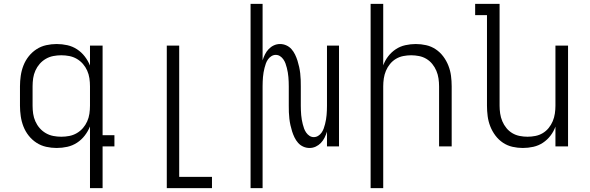

<svg xmlns="http://www.w3.org/2000/svg" viewBox="-20 -755 3040 990"><path d="M296 -50Q317 -50 337.5 -54Q358 -58 376 -68.5Q394 -79 407.5 -94.5Q421 -110 429.5 -129Q438 -148 441 -168.5Q444 -189 444 -210V-310Q444 -331 441 -351.5Q438 -372 429.5 -391Q421 -410 407.5 -425.5Q394 -441 376 -451.5Q358 -462 337.5 -466Q317 -470 296 -470Q275 -470 254.5 -466Q234 -462 216 -451.5Q198 -441 184.5 -425.5Q171 -410 162.5 -391Q154 -372 151 -351.5Q148 -331 148 -310V-210Q148 -189 151 -168.5Q154 -148 162.5 -129Q171 -110 184.5 -94.5Q198 -79 216 -68.5Q234 -58 254.5 -54Q275 -50 296 -50ZM444 215V-103Q434 -78 417 -56Q400 -34 377 -19Q354 -4 327 2Q300 8 272 8Q245 8 218 2Q191 -4 168 -19Q145 -34 128 -55.5Q111 -77 101 -102.5Q91 -128 87 -155.5Q83 -183 83 -210V-310Q83 -337 87 -364.5Q91 -392 101 -417.5Q111 -443 128 -464.5Q145 -486 168 -501Q191 -516 218 -522Q245 -528 272 -528Q300 -528 327 -522Q354 -516 377 -501Q400 -486 417 -464Q434 -442 444 -417V-520H509V-58H570V0H509V215Z M840 215V-520H904V157H1073V215Z M1272 215V-735H1334V-444Q1339 -460 1346.5 -475Q1354 -490 1365.5 -502Q1377 -514 1392 -521Q1407 -528 1424 -528Q1441 -528 1456.5 -521Q1472 -514 1483 -501.5Q1494 -489 1501.5 -473.5Q1509 -458 1514 -442Q1519 -426 1522.5 -410Q1526 -394 1528 -377Q1530 -360 1530.5 -343.5Q1531 -327 1531 -310V-210Q1531 -198 1531.5 -186Q1532 -174 1533 -162Q1534 -150 1536 -138.5Q1538 -127 1541 -115Q1544 -103 1548 -92Q1552 -81 1559 -71Q1566 -61 1576 -54.5Q1586 -48 1598 -48Q1610 -48 1620.5 -54.5Q1631 -61 1638 -71Q1645 -81 1649 -92Q1653 -103 1656 -115Q1659 -127 1661 -138.5Q1663 -150 1664 -162Q1665 -174 1665.5 -186Q1666 -198 1666 -210V-520H1728V0H1666V-76Q1661 -60 1653.5 -45Q1646 -30 1634.5 -18Q1623 -6 1608 1Q1593 8 1576 8Q1559 8 1543.5 1Q1528 -6 1517 -18.5Q1506 -31 1498.5 -46.5Q1491 -62 1486 -78Q1481 -94 1477.5 -110Q1474 -126 1472 -143Q1470 -160 1469.5 -176.5Q1469 -193 1469 -210V-310Q1469 -322 1468.5 -334Q1468 -346 1467 -358Q1466 -370 1464 -381.5Q1462 -393 1459 -405Q1456 -417 1452 -428Q1448 -439 1441 -449Q1434 -459 1424 -465.5Q1414 -472 1402 -472Q1390 -472 1379.5 -465.5Q1369 -459 1362 -449Q1355 -439 1351 -428Q1347 -417 1344 -405Q1341 -393 1339 -381.5Q1337 -370 1336 -358Q1335 -346 1334.5 -334Q1334 -322 1334 -310V215Z M1891 215V-735H1956V-418Q1965 -443 1981.5 -464.5Q1998 -486 2020.5 -501Q2043 -516 2070 -522Q2097 -528 2124 -528Q2151 -528 2177.5 -522Q2204 -516 2226.5 -501Q2249 -486 2265.5 -464Q2282 -442 2292 -416.5Q2302 -391 2305.5 -364Q2309 -337 2309 -310V0H2244V-310Q2244 -330 2241 -350.5Q2238 -371 2230 -390Q2222 -409 2209 -425Q2196 -441 2178.5 -451.5Q2161 -462 2140.5 -466Q2120 -470 2100 -470Q2080 -470 2059.5 -466Q2039 -462 2021.5 -451.5Q2004 -441 1991 -425Q1978 -409 1970 -390Q1962 -371 1959 -350.5Q1956 -330 1956 -310V215Z M2676 8Q2649 8 2622.5 2Q2596 -4 2573.5 -19Q2551 -34 2534.5 -56Q2518 -78 2508 -103.5Q2498 -129 2494.5 -156Q2491 -183 2491 -210V-677H2430V-735H2556V-210Q2556 -190 2559 -169.5Q2562 -149 2570 -130Q2578 -111 2591 -95Q2604 -79 2621.5 -68.5Q2639 -58 2659.5 -54Q2680 -50 2700 -50Q2720 -50 2740.5 -54Q2761 -58 2778.5 -68.5Q2796 -79 2809 -95Q2822 -111 2830 -130Q2838 -149 2841 -169.5Q2844 -190 2844 -210V-520H2909V0H2844V-102Q2835 -77 2818.5 -55.5Q2802 -34 2779.5 -19Q2757 -4 2730 2Q2703 8 2676 8Z"/></svg>

Font: Iosevka Light Extended
Style: Regular
Weight: 300
Width: 7
Monospace: yes
Designer: Belleve Invis
Foundry: Belleve Invis
Version: Version 32.5.0; ttfautohint (v1.8.4)